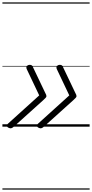

<svg xmlns="http://www.w3.org/2000/svg" viewBox="-20 -1053 765 1596"><path d="M56 11Q47 8 41.5 2.5Q36 -3 36 -9.5Q36 -16 44 -23L306 -260L203 -477Q195 -494 203.5 -504Q212 -514 228 -514Q237 -514 243.5 -510Q250 -506 253 -497L355 -283Q361 -272 363.5 -265.5Q366 -259 366 -254Q366 -247 359 -239.5Q352 -232 338 -219L97 -2Q87 8 76.5 12Q66 16 56 11ZM306 11Q297 8 291.5 2.5Q286 -3 286 -9.5Q286 -16 294 -23L556 -260L453 -477Q445 -494 453.5 -504Q462 -514 478 -514Q487 -514 493.5 -510Q500 -506 503 -497L605 -283Q611 -272 613.5 -265.5Q616 -259 616 -254Q616 -247 609 -239.5Q602 -232 588 -219L347 -2Q337 8 326.5 12Q316 16 306 11ZM0 513H725V523H0ZM0 -20H725V0H0ZM0 -505H725V-500H0ZM0 -1033H725V-1023H0Z"/></svg>

Font: Playwrite IN Guides
Style: Regular
Weight: 400
Designer: Veronika Burian, José Scaglione
Foundry: TypeTogether
Version: Version 1.003